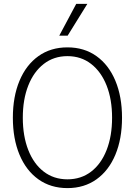

<svg xmlns="http://www.w3.org/2000/svg" viewBox="-20 -953 690 985"><path d="M326 12Q240 12 177 -33Q114 -78 80 -159.5Q46 -241 46 -349Q46 -457 80 -538.5Q114 -620 177 -665Q240 -710 326 -710Q412 -710 475 -665Q538 -620 572 -538.5Q606 -457 606 -349Q606 -241 572 -159.5Q538 -78 475 -33Q412 12 326 12ZM326 -33Q396 -33 447.5 -72.5Q499 -112 527 -183.5Q555 -255 555 -349Q555 -443 527 -514Q499 -585 447.5 -625Q396 -665 326 -665Q256 -665 204.5 -625Q153 -585 125 -514Q97 -443 97 -349Q97 -255 125 -183.5Q153 -112 204.5 -72.5Q256 -33 326 -33ZM284 -770 371 -933H428L327 -770Z"/></svg>

Font: Azeret Mono Thin Thin
Style: Regular
Weight: 250
Version: Version 1.002